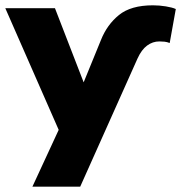

<svg xmlns="http://www.w3.org/2000/svg" viewBox="-40 -523 682 723"><path d="M340 -372Q363 -430 408 -466.5Q453 -503 536 -503Q560 -503 584.5 -499Q609 -495 622 -489L599 -361Q589 -365 579.5 -366Q570 -367 560 -367Q535 -367 514 -351.5Q493 -336 478 -303L262 180H82L181 -34L-20 -492H167L275 -213Z"/></svg>

Font: Nunito Sans Black
Style: Regular
Weight: 900
Designer: Vernon Adams
Foundry: Vernon Adams
Version: Version 3.006; ttfautohint (v1.8.3)